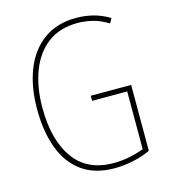

<svg xmlns="http://www.w3.org/2000/svg" viewBox="-110 -812 799 909"><g transform="rotate(-15 290.0 -357.5)"><path d="M319 -351H517V-28Q476 -9 429.5 0.5Q383 10 341 10Q244 10 181 -35.5Q118 -81 87.5 -163Q57 -245 57 -354Q57 -463 89.5 -546.5Q122 -630 187 -677.5Q252 -725 347 -725Q389 -725 429 -715Q469 -705 509 -681L496 -658Q457 -682 420 -691Q383 -700 347 -700Q259 -700 200.5 -655.5Q142 -611 112.5 -533Q83 -455 83 -355Q83 -197 148 -106Q213 -15 342 -15Q383 -15 421.5 -23Q460 -31 491 -43V-326H319Z"/></g></svg>

Font: Noto Sans Myanmar Condensed Thin
Style: Regular
Weight: 100
Width: 3
Designer: Monotype Design Team
Foundry: Monotype Imaging Inc.
Version: Version 2.107; ttfautohint (v1.8.4.7-5d5b)